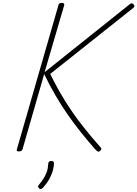

<svg xmlns="http://www.w3.org/2000/svg" viewBox="-20 -1035 951 1330"><path d="M111 14Q101 14 97.5 10.5Q94 7 97 -1L385 -1000Q388 -1015 407 -1015Q428 -1015 425 -1000L289 -535L874 -1002Q885 -1011 891 -1012Q897 -1013 905 -1005Q912 -997 911 -991.5Q910 -986 903 -980L328 -523Q376 -424 430.5 -336.5Q485 -249 546.5 -170Q608 -91 676 -15Q683 -8 682 -2.5Q681 3 673 11Q664 18 657.5 14.5Q651 11 641 1Q590 -57 542.5 -116Q495 -175 450.5 -239Q406 -303 365 -373Q324 -443 286 -522L136 -1Q133 7 127 10.5Q121 14 111 14ZM251 270Q245 265 244 259Q243 253 249 246Q268 223 282 201Q296 179 304.5 154.5Q313 130 314 100Q315 89 320.5 84.5Q326 80 335 80Q345 80 349.5 84.5Q354 89 354 97Q354 113 347.5 140.5Q341 168 324 200.5Q307 233 276 267Q271 272 264 274Q257 276 251 270Z"/></svg>

Font: Playwrite AU QLD Thin
Style: Regular
Weight: 250
Designer: Veronika Burian, José Scaglione
Foundry: TypeTogether
Version: Version 1.002